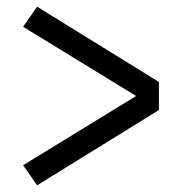

<svg xmlns="http://www.w3.org/2000/svg" viewBox="-20 -627 565 574"><path d="M91 -73 49 -133 387 -340 49 -547 91 -607 455 -382V-298Z"/></svg>

Font: Iosevka Pride
Style: Regular
Weight: 400
Monospace: yes
Designer: Belleve Invis
Foundry: Belleve Invis
Version: Version 30.3.1; ttfautohint (v1.8.4)